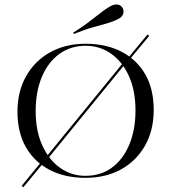

<svg xmlns="http://www.w3.org/2000/svg" viewBox="-20 -776 758 850"><path d="M186.3 -66.9 178.2 -73.4 529.8 -504 537.9 -497.6ZM83.1 53.2 75.8 46.8 171 -69.4 179 -62.9ZM542.7 -499.2 535.5 -505.6 633.1 -623.4 640.3 -616.9ZM358.1 11.3Q267.7 11.3 200 -23.8Q132.3 -58.9 94.8 -124.2Q57.3 -189.5 57.3 -281.5Q57.3 -371.8 96 -439.5Q134.7 -507.3 202.4 -544.8Q270.2 -582.3 358.9 -582.3Q450 -582.3 517.7 -547.2Q585.5 -512.1 623 -447.2Q660.5 -382.3 660.5 -289.5Q660.5 -199.2 622.2 -131.5Q583.9 -63.7 516.1 -26.2Q448.4 11.3 358.1 11.3ZM358.1 2.4Q425.8 2.4 475.4 -33.9Q525 -70.2 552.4 -135.9Q579.8 -201.6 579.8 -287.1Q579.8 -375 550.8 -439.1Q521.8 -503.2 471.8 -538.3Q421.8 -573.4 358.9 -573.4Q292.7 -573.4 242.7 -537.1Q192.7 -500.8 165.3 -435.5Q137.9 -370.2 137.9 -283.9Q137.9 -196.8 167.3 -132.3Q196.8 -67.7 246.4 -32.7Q296 2.4 358.1 2.4ZM307.3 -625.8 304 -631.5Q337.9 -652.4 362.9 -671Q387.9 -689.5 406.5 -704.4Q425 -719.4 440.7 -730.6Q456.5 -741.9 471.8 -750Q490.3 -758.9 504 -755.2Q517.7 -751.6 523.4 -739.5Q529.8 -727.4 525 -713.7Q520.2 -700 501.6 -691.1Q481.5 -680.6 455.2 -673Q429 -665.3 393.1 -655.6Q357.3 -646 307.3 -625.8Z"/></svg>

Font: Playfair 144pt SemiExpanded Light
Style: Regular
Weight: 300
Width: 6
Designer: Claus Eggers Sørensen
Foundry: Claus Eggers Sørensen
Version: Version 2.203